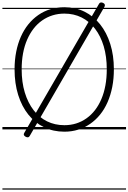

<svg xmlns="http://www.w3.org/2000/svg" viewBox="-20 -1075 1067 1595"><path d="M515 19Q422 19 346 -18Q270 -55 215.5 -123Q161 -191 131 -286.5Q101 -382 101 -499Q101 -576 114.5 -644.5Q128 -713 153.5 -770.5Q179 -828 215.5 -873Q252 -918 298 -950Q344 -982 398.5 -998.5Q453 -1015 515 -1015Q607 -1015 682 -978Q757 -941 811.5 -873Q866 -805 896 -710Q926 -615 926 -499Q926 -421 912.5 -352.5Q899 -284 873.5 -226Q848 -168 811.5 -123Q775 -78 729.5 -46.5Q684 -15 630 2Q576 19 515 19ZM515 -35Q567 -35 613 -49.5Q659 -64 698.5 -92Q738 -120 769 -160Q800 -200 822 -251.5Q844 -303 855.5 -365Q867 -427 867 -499Q867 -606 841.5 -691Q816 -776 769 -837Q722 -898 657.5 -930Q593 -962 515 -962Q463 -962 416.5 -947.5Q370 -933 330 -905Q290 -877 259 -837Q228 -797 205.5 -745.5Q183 -694 171.5 -632Q160 -570 160 -499Q160 -392 186 -306.5Q212 -221 259 -160Q306 -99 371 -67Q436 -35 515 -35ZM227 54Q222 63 214 65.5Q206 68 193 61Q170 48 181 30L803 -1044Q808 -1053 817.5 -1054.5Q827 -1056 838 -1050Q848 -1045 850.5 -1037Q853 -1029 848 -1019ZM0 490H1027V500H0ZM0 -20H1027V0H0ZM0 -505H1027V-500H0ZM0 -1010H1027V-1000H0Z"/></svg>

Font: Playwrite ES Guides
Style: Regular
Weight: 400
Designer: Veronika Burian, José Scaglione
Foundry: TypeTogether
Version: Version 1.003